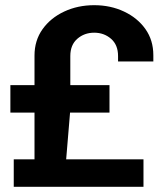

<svg xmlns="http://www.w3.org/2000/svg" viewBox="-20 -720 640 740"><path d="M33 0V-106H113V-286H20V-392H113V-506Q113 -564 144 -607.5Q175 -651 227.5 -675.5Q280 -700 343 -700Q406 -700 458 -675.5Q510 -651 540.5 -608Q571 -565 571 -507V-483H435V-504Q435 -547 408 -570.5Q381 -594 343 -594Q305 -594 278 -570.5Q251 -547 251 -504V-392H402V-286H250L235 -106H533V0Z"/></svg>

Font: Chivo Mono SemiBold
Style: Regular
Weight: 600
Monospace: yes
Designer: Hector Gatti
Foundry: Omnibus-Type
Version: Version 1.008